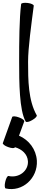

<svg xmlns="http://www.w3.org/2000/svg" viewBox="-87 -835 320 1354"><path d="M62 -806C49 -705 48 -536 48 -400C48 -255 49 -57 94 22C98 29 119 25 140 12C162 0 176 -16 172 -22C112 -128 111 -270 111 -400C111 -497 134 -663 151 -794C152 -802 133 -811 109 -814C84 -817 63 -814 62 -806ZM-1 -10 -67 174C-70 181 -53 194 -30 202C-6 211 15 212 17 205L18 203C68 217 107 252 110 302C114 371 45 423 -27 406C-34 404 -45 423 -50 447C-56 471 -54 492 -47 494C71 521 180 422 173 298C168 218 117 152 47 122L84 21C87 14 70 1 47 -7C23 -16 2 -17 -1 -10Z"/></svg>

Font: Nupuram
Style: Regular
Weight: 400
Designer: Santhosh Thottingal (santhosh.thottingal@gmail.com)
Foundry: SMC
Version: Version 1.000